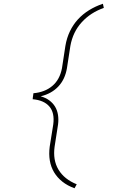

<svg xmlns="http://www.w3.org/2000/svg" viewBox="-20 -800 627 1035"><path d="M381.8 214.8Q343.8 201.2 316.2 179.2Q288.6 157.2 271.5 128.7Q254.4 100.1 248.5 65.2Q242.7 30.3 248 -9.8L267.1 -129.4Q275.4 -191.4 246.3 -225.6Q217.3 -259.8 156.2 -265.1L157.2 -276.4L158.7 -286.1L160.2 -297.4Q221.7 -302.7 262 -336.7Q302.2 -370.6 314 -432.1L332.5 -552.7Q339.8 -595.7 356.9 -631.3Q374 -667 400.1 -695.6Q426.3 -724.1 460.2 -745.1Q494.1 -766.1 534.7 -779.8L539.6 -757.3Q468.3 -732.4 420.7 -680.2Q373 -627.9 359.4 -552.7L340.8 -432.1Q330.6 -372.1 294.2 -333.5Q257.8 -294.9 199.2 -280.8Q226.1 -273.4 245.6 -259Q265.1 -244.6 276.9 -225.1Q288.6 -205.6 292.5 -181.2Q296.4 -156.7 293 -129.4L274.4 -9.8Q264.2 63 295.4 114.7Q326.7 166.5 393.6 193.4Z"/></svg>

Font: TypoPRO Roboto Mono
Style: Italic
Weight: 250
Designer: Google
Version: Version 2.000986; 2015; ttfautohint (v1.3)